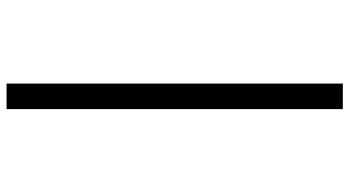

<svg xmlns="http://www.w3.org/2000/svg" viewBox="-254 -546 1040 571"><g transform="rotate(90 265.5 -260.0)"><path d="M228 240V-760H304V240Z"/></g></svg>

Font: Noto Serif Thai SemiCondensed Black
Style: Regular
Weight: 900
Width: 4
Designer: Monotype Design Team
Foundry: Monotype Imaging Inc.
Version: Version 2.002; ttfautohint (v1.8.4.7-5d5b)